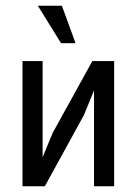

<svg xmlns="http://www.w3.org/2000/svg" viewBox="-20 -651 478 671"><path d="M378.9 -437.5V0H308.6V-335L273.4 -249L136.7 0H58.6V-437.5H128.9V-101.6L164.1 -186.5L302.7 -437.5ZM193.4 -500 112.3 -630.9H196.3L244.1 -500Z"/></svg>

Font: Sudo Light
Style: Regular
Weight: 300
Monospace: yes
Designer: Jens Kutilek
Foundry: Jens Kutilek
Version: Version 0.040